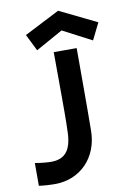

<svg xmlns="http://www.w3.org/2000/svg" viewBox="-100 -980 709 1055"><g transform="rotate(-10 254.0 -452.5)"><path d="M238 -700 239 -475C239 -400 240 -325 237 -250C233 -147 192 -109 120 -109C103 -109 71 -111 30 -118V9C65 14 98 15 120 15C260 15 364 -89 365 -240C366 -317 366 -393 366 -470V-700ZM104 -819 150 -726 301 -810 462 -726 508 -819 301 -920Z"/></g></svg>

Font: KT Kiyosuna Sans Bold
Style: Regular
Weight: 700
Designer: [Zen Kaku Gothic] Yoshimichi Ohira
Version: Version 1.010;Glyphs 3.1.2 (3151)